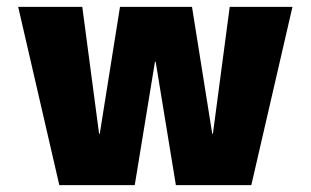

<svg xmlns="http://www.w3.org/2000/svg" viewBox="-20 -540 906 560"><path d="M599 -150H601L650 -520H833L713 0H493L434 -360H432L373 0H153L33 -520H220L269 -150H271L330 -520H540Z"/></svg>

Font: M PLUS 1p Black
Style: Regular
Weight: 900
Version: Version 1.061